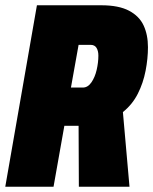

<svg xmlns="http://www.w3.org/2000/svg" viewBox="-25 -708 581 728"><path d="M-5 0 115 -688H359Q425 -688 464 -667.5Q503 -647 519.5 -611.5Q536 -576 536 -529Q536 -486 527 -439.5Q518 -393 497.5 -352.5Q477 -312 441 -283L466 0H274L273 -231H219L178 0ZM244 -376H289Q308 -376 321.5 -395.5Q335 -415 341.5 -443Q348 -471 348 -497Q348 -515 341 -526.5Q334 -538 318 -538H273Z"/></svg>

Font: Archivo ExtraCondensed Black
Style: Italic
Weight: 900
Width: 2
Italic angle: -10°
Designer: Hector Gatti
Foundry: Omnibus-Type
Version: Version 2.001